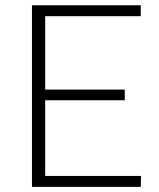

<svg xmlns="http://www.w3.org/2000/svg" viewBox="-20 -728 620 748"><path d="M529.5 -42.5 528.5 0H104.5V-707.5H528.5V-665H156V-379H466V-337.5H156V-42.5Z"/></svg>

Font: LatoLatin Light
Style: Regular
Weight: 300
Designer: Lukasz Dziedzic with Adam Twardoch and Botio Nikoltchev
Foundry: tyPoland Lukasz Dziedzic
Version: Version 2.015; 2015-08-06; http://www.latofonts.com/